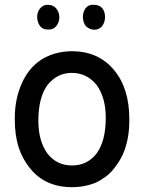

<svg xmlns="http://www.w3.org/2000/svg" viewBox="-20 -774 589 804"><path d="M42 -273.4V-280.3Q42 -359.4 71.3 -424.8Q99.6 -489.3 153.3 -524.4Q208 -558.6 280.3 -559.6Q391.6 -559.6 457 -481.4Q521.5 -404.3 521.5 -275.4V-268.6Q521.5 -187.5 493.2 -125Q480.5 -97.7 458 -69.3Q440.4 -44.9 411.1 -26.4Q383.8 -6.8 350.6 1Q319.3 9.8 281.2 9.8Q169.9 9.8 106.4 -68.4Q74.2 -107.4 57.6 -158.2Q42 -209 42 -273.4ZM178.7 -418Q140.6 -365.2 140.6 -268.6Q140.6 -183.6 178.7 -130.9Q217.8 -81.1 281.7 -81.1Q345.7 -81.1 384.8 -131.8Q422.9 -184.6 422.9 -280.3Q422.9 -365.2 384.8 -418Q343.8 -468.8 280.3 -468.8Q219.7 -468.8 178.7 -418ZM135.7 -702.1Q135.7 -724.6 147.5 -738.3Q161.1 -754.9 180.7 -753.9Q202.1 -753.9 214.8 -739.3Q228.5 -722.7 228.5 -702.1Q228.5 -680.7 215.8 -665Q202.1 -648.4 180.7 -650.4Q158.2 -650.4 147.5 -665Q135.7 -682.6 135.7 -702.1ZM327.1 -702.1Q327.1 -724.6 338.9 -740.2Q351.6 -755.9 374 -753.9Q396.5 -753.9 409.2 -738.3Q419.9 -724.6 419.9 -702.1Q419.9 -682.6 408.2 -665Q395.5 -649.4 374 -649.4Q354.5 -650.4 338.9 -665Q327.1 -682.6 327.1 -702.1Z"/></svg>

Font: RobotoJAA
Style: Medium
Weight: 500
Version: Version 2.05; 2016-11-05